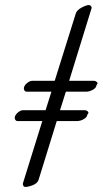

<svg xmlns="http://www.w3.org/2000/svg" viewBox="-20 -724 405 758"><path d="M364 -392 361 -388Q360 -377 346.5 -369.5Q333 -362 319 -362H240L217 -289H315Q321 -289 326 -284.5Q331 -280 328 -276L325 -272Q324 -261 310.5 -253.5Q297 -246 283 -246H204L132 -13Q127 0 109.5 7Q92 14 80 14Q75 14 72 9Q69 4 71 -2L147 -246H50Q43 -246 40 -252Q37 -258 39 -264Q42 -273 52 -281Q62 -289 72 -289H160L183 -362H86Q79 -362 76 -368Q73 -374 75 -380Q78 -389 88 -397Q98 -405 108 -405H196L279 -670Q283 -684 302 -694Q321 -704 330 -704Q336 -704 339.5 -699.5Q343 -695 341 -690L253 -405H351Q357 -405 362 -400.5Q367 -396 364 -392Z"/></svg>

Font: EB Garamond Medium
Style: Italic
Weight: 500
Italic angle: -17.2°
Designer: Georg Duffner and Octavio Pardo
Foundry: Georg Duffner
Version: Version 1.000